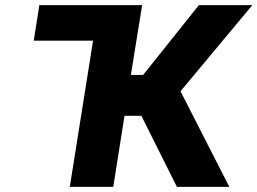

<svg xmlns="http://www.w3.org/2000/svg" viewBox="-20 -731 1007 751"><path d="M112 -572H344L253 0H423L467 -278H533L672 0H877L686 -374L967 -711H758L540 -438H492L536 -711H134Z"/></svg>

Font: Asimov Pro
Style: UltObl
Weight: 900
Designer: Google
Version: Version 2.000980; 2014